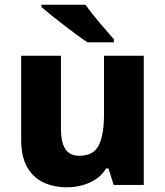

<svg xmlns="http://www.w3.org/2000/svg" viewBox="-20 -786 703 816"><path d="M591 -549V0H463L441 -70H431Q414 -42 387.5 -24.5Q361 -7 329.5 1.5Q298 10 264 10Q208 10 164 -11Q120 -32 95 -76.5Q70 -121 70 -191V-549H239V-238Q239 -182 257.5 -153Q276 -124 317 -124Q378 -124 400 -169Q422 -214 422 -299V-549ZM343 -766Q359 -744 381 -716.5Q403 -689 425.5 -663.5Q448 -638 464 -619V-606H352Q332 -619 305.5 -638.5Q279 -658 250.5 -680Q222 -702 197 -722Q172 -742 156 -756V-766Z"/></svg>

Font: Noto Sans Cham ExtraBold
Style: Regular
Weight: 800
Version: Version 2.002